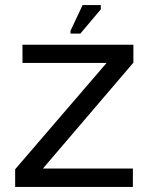

<svg xmlns="http://www.w3.org/2000/svg" viewBox="-20 -740 594 760"><path d="M40 0V-70L402 -491H69V-563H508V-492L150 -73H506V0ZM298 -607H259V-618L307 -720H379V-703Z"/></svg>

Font: Darker Grotesque Light SemiBold
Style: Regular
Weight: 600
Version: Version 1.000;gftools[0.9.28]